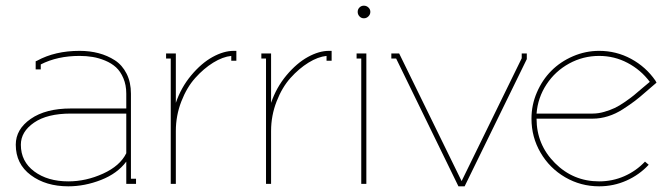

<svg xmlns="http://www.w3.org/2000/svg" viewBox="-20 -654 2391 683"><path d="M429.2 -108.9V-250H231.9Q147.9 -250 101.1 -217.8Q54.2 -185.5 54.2 -139.2Q54.2 -79.6 101.8 -44.2Q149.4 -8.8 223.1 -8.8Q286.1 -8.8 346.7 -36.4Q407.2 -64 429.2 -108.9ZM106.9 -430.2V-436L111.8 -438Q175.8 -473.1 263.2 -473.1Q299.3 -473.1 330.8 -464.8Q362.3 -456.5 388.7 -439.5Q415 -422.4 430.4 -391.8Q445.8 -361.3 445.8 -320.8V-18.1H463.9V0H429.2V-79.1Q397.5 -36.6 339.4 -13.9Q281.2 8.8 223.1 8.8Q143.1 8.8 89.6 -31Q36.1 -70.8 36.1 -139.2Q36.1 -194.3 89.4 -231.2Q142.6 -268.1 231.9 -268.1H429.2V-320.8Q429.2 -351.6 418.9 -375.7Q408.7 -399.9 392.6 -414.6Q376.5 -429.2 354 -438.5Q331.5 -447.8 309.6 -451.4Q287.6 -455.1 263.2 -455.1Q184.1 -455.1 125 -424.8V-407.2H106.9Z M811.5 -473.1H820.8V-438H802.7V-455.1Q772.5 -452.1 738.5 -431.2Q704.6 -410.2 674.6 -376.7Q644.5 -343.3 625 -293Q605.5 -242.7 605.5 -188V0H587.4V-445.8H570.8V-463.9H605.5V-288.1Q624 -342.8 660.2 -386Q696.3 -429.2 736.1 -451.2Q775.9 -473.1 811.5 -473.1Z M1150.4 -473.1H1159.7V-438H1141.6V-455.1Q1111.3 -452.1 1077.4 -431.2Q1043.5 -410.2 1013.4 -376.7Q983.4 -343.3 963.9 -293Q944.3 -242.7 944.3 -188V0H926.3V-445.8H909.7V-463.9H944.3V-288.1Q962.9 -342.8 999 -386Q1035.2 -429.2 1075 -451.2Q1114.7 -473.1 1150.4 -473.1Z M1265.1 -445.8H1248.5V-463.9H1283.2V0H1265.1ZM1258.8 -595.7Q1252.4 -602.5 1252.4 -611.8Q1252.4 -621.1 1258.8 -627.4Q1265.1 -633.8 1274.4 -633.8Q1283.7 -633.8 1290.5 -627.4Q1297.4 -621.1 1297.4 -611.8Q1297.4 -602.5 1290.5 -595.7Q1283.7 -588.9 1274.4 -588.9Q1265.1 -588.9 1258.8 -595.7Z M1610.8 8.8 1389.2 -445.8H1372.1V-463.9H1399.9L1622.1 -9.8L1835.9 -446.8V-463.9H1854V-443.8L1632.8 8.8Z M1870.6 -231.9Q1870.6 -280.8 1889.9 -325.4Q1909.2 -370.1 1941.4 -402.3Q1973.6 -434.6 2018.3 -453.9Q2063 -473.1 2111.3 -473.1Q2172.4 -473.1 2225.1 -444.6Q2277.8 -416 2311.5 -367.2L2315.4 -359.9L2309.6 -355Q2302.7 -349.6 2279.5 -329.1Q2256.3 -308.6 2239 -295.4Q2221.7 -282.2 2196 -265.6Q2170.4 -249 2143.1 -240.5Q2115.7 -231.9 2088.4 -231.9H1888.7Q1888.7 -139.6 1953.9 -74.2Q2019 -8.8 2111.3 -8.8Q2158.7 -8.8 2200.9 -27.3Q2243.2 -45.9 2274.4 -79.1L2287.6 -67.9Q2253.9 -31.7 2208.3 -11.5Q2162.6 8.8 2111.3 8.8Q2045.9 8.8 1990.5 -23.4Q1935.1 -55.7 1902.8 -111.1Q1870.6 -166.5 1870.6 -231.9ZM1888.7 -250H2088.4Q2108.4 -250 2129.4 -256.1Q2150.4 -262.2 2166.5 -269.8Q2182.6 -277.3 2203.4 -291.7Q2224.1 -306.2 2235.1 -315.2Q2246.1 -324.2 2265.6 -341.1Q2285.2 -357.9 2291.5 -362.8Q2259.8 -405.3 2212.6 -430.2Q2165.5 -455.1 2111.3 -455.1Q2054.2 -455.1 2004.6 -428Q1955.1 -400.9 1924.1 -353.8Q1893.1 -306.6 1888.7 -250Z"/></svg>

Font: Rawengulk
Style: Light
Weight: 300
Version: Version 0.92